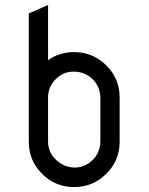

<svg xmlns="http://www.w3.org/2000/svg" viewBox="-20 -758 602 778"><path d="M174.8 -185.1Q174.8 -140.1 207.5 -109.9Q240.7 -79.1 283.2 -79.1Q324.2 -79.1 355.5 -109.9Q385.7 -139.6 386.7 -185.1V-361.8Q385.7 -407.2 355.5 -437Q324.2 -467.8 277.3 -467.8Q236.3 -467.8 205.6 -437Q175.3 -406.7 174.8 -364.7V-361.8ZM96.7 -703.6 174.8 -737.8V-514.2Q220.7 -546.9 280.3 -546.9Q356.4 -546.9 410.6 -493.2Q464.8 -439.5 464.8 -363.3V-183.6Q464.8 -107.4 410.6 -53.7Q356.4 0 280.3 0Q204.1 0 150.4 -53.7Q96.7 -107.4 96.7 -183.6Z"/></svg>

Font: NovaMono
Style: Regular
Weight: 400
Monospace: yes
Version: Version 1.2